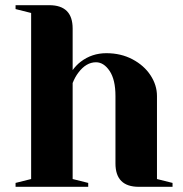

<svg xmlns="http://www.w3.org/2000/svg" viewBox="-20 -720 705 740"><path d="M40 -15 100 -30V-670L40 -685V-700H170Q260 -700 260 -610V-450Q275 -470 291 -482Q334 -515 390 -515Q446 -515 490.5 -491.5Q535 -468 560 -430Q585 -392 585 -350V-30L645 -15V0H515Q425 0 425 -90V-350Q425 -413 402.5 -446.5Q380 -480 350 -480Q312 -480 282 -440Q269 -423 260 -400V-30L320 -15V0H40Z"/></svg>

Font: Yeseva One
Style: Regular
Weight: 400
Designer: Jovanny Lemonad
Foundry: Jovanny Lemonad
Version: Version 2.000